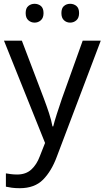

<svg xmlns="http://www.w3.org/2000/svg" viewBox="-20 -750 550 1010"><path d="M1 -536H95L211 -231Q226 -191 238 -154.5Q250 -118 256 -85H260Q266 -110 279 -150.5Q292 -191 306 -232L415 -536H510L279 74Q251 150 206.5 195Q162 240 84 240Q60 240 42 237.5Q24 235 11 232V162Q22 164 37.5 166Q53 168 70 168Q116 168 144.5 142Q173 116 189 73L217 2ZM115 -681Q115 -707 129 -718.5Q143 -730 162 -730Q181 -730 195 -718.5Q209 -707 209 -681Q209 -656 195 -643.5Q181 -631 162 -631Q143 -631 129 -643.5Q115 -656 115 -681ZM303 -681Q303 -707 316.5 -718.5Q330 -730 349 -730Q368 -730 382 -718.5Q396 -707 396 -681Q396 -656 382 -643.5Q368 -631 349 -631Q330 -631 316.5 -643.5Q303 -656 303 -681Z"/></svg>

Font: Noto Sans Sundanese
Style: Regular
Weight: 400
Designer: Monotype Design Team (Regular), Sérgio L. Martins (other weights)
Foundry: Monotype Imaging Inc.
Version: Version 2.003